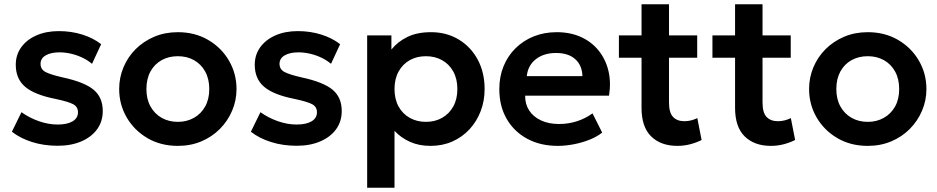

<svg xmlns="http://www.w3.org/2000/svg" viewBox="-20 -665 4370 895"><path d="M249 14.5Q184.5 14.5 129.2 -3Q74 -20.5 35.5 -51L80 -142Q117 -115.5 161.5 -100Q206 -84.5 248.5 -84.5Q293.5 -84.5 318.5 -99.5Q343.5 -114.5 343.5 -141.5Q343.5 -167 321.5 -179Q299.5 -191 238.5 -204Q141.5 -223 97.5 -260.2Q53.5 -297.5 53.5 -363Q53.5 -409.5 79.2 -445Q105 -480.5 150.2 -500.2Q195.5 -520 254.5 -520Q312 -520 363.2 -504Q414.5 -488 451.5 -459L409 -367.5Q389.5 -384 364.5 -396Q339.5 -408 311.8 -414.5Q284 -421 257 -421Q217.5 -421 193.2 -407Q169 -393 169 -367.5Q169 -342 191.5 -329.8Q214 -317.5 273 -304Q373 -282.5 416 -247Q459 -211.5 459 -147.5Q459 -98.5 432.5 -62.2Q406 -26 358.8 -5.8Q311.5 14.5 249 14.5Z M809 15Q729 15 667.2 -21.2Q605.5 -57.5 570.5 -117.8Q535.5 -178 535.5 -250Q535.5 -303 555.5 -351Q575.5 -399 612.2 -435.8Q649 -472.5 699 -493.8Q749 -515 809 -515Q888.5 -515 950.2 -479Q1012 -443 1047.2 -382.5Q1082.5 -322 1082.5 -250Q1082.5 -197 1062.2 -149.2Q1042 -101.5 1005.5 -64.5Q969 -27.5 919 -6.2Q869 15 809 15ZM809 -97Q851 -97 884.2 -115.8Q917.5 -134.5 936.5 -168.8Q955.5 -203 955.5 -250Q955.5 -297 936.5 -331.5Q917.5 -366 884.5 -384.5Q851.5 -403 809 -403Q766.5 -403 733.2 -384.5Q700 -366 681.2 -331.5Q662.5 -297 662.5 -250Q662.5 -203 681.5 -168.8Q700.5 -134.5 733.5 -115.8Q766.5 -97 809 -97Z M1363 14.5Q1298.5 14.5 1243.2 -3Q1188 -20.5 1149.5 -51L1194 -142Q1231 -115.5 1275.5 -100Q1320 -84.5 1362.5 -84.5Q1407.5 -84.5 1432.5 -99.5Q1457.5 -114.5 1457.5 -141.5Q1457.5 -167 1435.5 -179Q1413.5 -191 1352.5 -204Q1255.5 -223 1211.5 -260.2Q1167.5 -297.5 1167.5 -363Q1167.5 -409.5 1193.2 -445Q1219 -480.5 1264.2 -500.2Q1309.5 -520 1368.5 -520Q1426 -520 1477.2 -504Q1528.5 -488 1565.5 -459L1523 -367.5Q1503.5 -384 1478.5 -396Q1453.5 -408 1425.8 -414.5Q1398 -421 1371 -421Q1331.5 -421 1307.2 -407Q1283 -393 1283 -367.5Q1283 -342 1305.5 -329.8Q1328 -317.5 1387 -304Q1487 -282.5 1530 -247Q1573 -211.5 1573 -147.5Q1573 -98.5 1546.5 -62.2Q1520 -26 1472.8 -5.8Q1425.5 14.5 1363 14.5Z M1691.5 210V-500H1804.5V-434Q1833.5 -470.5 1879 -492.8Q1924.5 -515 1989 -515Q2061.5 -515 2118 -481Q2174.5 -447 2206.8 -387.2Q2239 -327.5 2239 -250Q2239 -194.5 2220.5 -146.5Q2202 -98.5 2168.5 -62.2Q2135 -26 2088.8 -5.5Q2042.5 15 1987 15Q1933 15 1891.2 -3.8Q1849.5 -22.5 1819 -55V210ZM1965.5 -97Q2008 -97 2041 -115.8Q2074 -134.5 2093 -168.8Q2112 -203 2112 -250Q2112 -297 2093 -331.5Q2074 -366 2040.8 -384.5Q2007.5 -403 1965.5 -403Q1923 -403 1890 -384.5Q1857 -366 1838 -331.5Q1819 -297 1819 -250Q1819 -203 1837.8 -168.8Q1856.5 -134.5 1889.8 -115.8Q1923 -97 1965.5 -97Z M2580.5 15Q2499 15 2437.5 -18.2Q2376 -51.5 2341.8 -111Q2307.5 -170.5 2307.5 -249.5Q2307.5 -307.5 2327.2 -356Q2347 -404.5 2383.2 -440.2Q2419.5 -476 2468.2 -495.5Q2517 -515 2575 -515Q2638 -515 2687.5 -492.8Q2737 -470.5 2769.8 -430.2Q2802.5 -390 2815.8 -336.2Q2829 -282.5 2819 -219H2428Q2427.5 -179.5 2446.8 -150Q2466 -120.5 2501.8 -103.8Q2537.5 -87 2586 -87Q2629 -87 2668.5 -99.5Q2708 -112 2742 -136.5L2787 -47Q2763.5 -28 2728.5 -14Q2693.5 0 2654.8 7.5Q2616 15 2580.5 15ZM2435.5 -310H2695Q2693.5 -360.5 2661.5 -389.2Q2629.5 -418 2572 -418Q2515 -418 2478 -389.2Q2441 -360.5 2435.5 -310Z M3137.5 15Q3060.5 15 3015.5 -29Q2970.5 -73 2970.5 -162V-645H3098.5V-500H3230V-396H3098.5V-187.5Q3098.5 -139.5 3117.5 -119.8Q3136.5 -100 3170 -100Q3187 -100 3202.2 -104Q3217.5 -108 3230.5 -114.5L3250.5 -12.5Q3228.5 -1 3199 7Q3169.5 15 3137.5 15ZM2865 -396V-500H2985V-396Z M3573.5 15Q3496.5 15 3451.5 -29Q3406.5 -73 3406.5 -162V-645H3534.5V-500H3666V-396H3534.5V-187.5Q3534.5 -139.5 3553.5 -119.8Q3572.5 -100 3606 -100Q3623 -100 3638.2 -104Q3653.5 -108 3666.5 -114.5L3686.5 -12.5Q3664.5 -1 3635 7Q3605.5 15 3573.5 15ZM3301 -396V-500H3421V-396Z M4025 15Q3945 15 3883.2 -21.2Q3821.5 -57.5 3786.5 -117.8Q3751.5 -178 3751.5 -250Q3751.5 -303 3771.5 -351Q3791.5 -399 3828.2 -435.8Q3865 -472.5 3915 -493.8Q3965 -515 4025 -515Q4104.5 -515 4166.2 -479Q4228 -443 4263.2 -382.5Q4298.5 -322 4298.5 -250Q4298.5 -197 4278.2 -149.2Q4258 -101.5 4221.5 -64.5Q4185 -27.5 4135 -6.2Q4085 15 4025 15ZM4025 -97Q4067 -97 4100.2 -115.8Q4133.5 -134.5 4152.5 -168.8Q4171.5 -203 4171.5 -250Q4171.5 -297 4152.5 -331.5Q4133.5 -366 4100.5 -384.5Q4067.5 -403 4025 -403Q3982.5 -403 3949.2 -384.5Q3916 -366 3897.2 -331.5Q3878.5 -297 3878.5 -250Q3878.5 -203 3897.5 -168.8Q3916.5 -134.5 3949.5 -115.8Q3982.5 -97 4025 -97Z"/></svg>

Font: Geologica Thin Roman Medium
Style: Regular
Weight: 500
Version: Version 1.010;gftools[0.9.28]